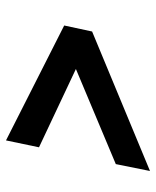

<svg xmlns="http://www.w3.org/2000/svg" viewBox="40 -609 520 640"><g transform="rotate(-90 300.0 -289.0)"><path d="M50 -49 73 -163 390 -296 129 -419 152 -529 535 -335 515 -242Z"/></g></svg>

Font: Radio Canada Medium
Style: Italic
Weight: 500
Italic angle: -12°
Designer: Charles Daoud, Etienne Aubert Bonn, Alexandre Saumier Demers, Jacques Le Bailly
Foundry: Radio-Canada
Version: Version 2.104; ttfautohint (v1.8.4.7-5d5b);gftools[0.9.28.de